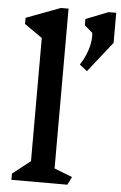

<svg xmlns="http://www.w3.org/2000/svg" viewBox="-59 -914 600 955"><g transform="rotate(5 241.0 -436.5)"><path d="M314 0H35V-31L124 -101V-716L35 -778V-809L206 -873H244V-75L334 -40ZM482 -723 362 -571 324 -601Q348 -637 360.5 -675Q373 -713 373 -746Q373 -758 372 -763L332 -798V-829L444 -873H482Z"/></g></svg>

Font: Inknut Antiqua
Style: Regular
Weight: 400
Designer: Claus Eggers Sørensen
Foundry: Claus Eggers Sørensen
Version: Version 1.003; ttfautohint (v1.8.2) -l 8 -r 50 -G 200 -x 14 